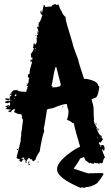

<svg xmlns="http://www.w3.org/2000/svg" viewBox="-20 -773 534 924"><path d="M165 -626V-620.1H167V-626ZM461.9 -71.3V-67.4H465.8V-71.3ZM461.9 -114.3V-112.3H465.8V-114.3ZM448.2 -114.3V-110.4H450.2V-114.3ZM18.6 -260.7V-258.8H22.5V-260.7ZM32.2 -292V-288.1H34.2V-292ZM49.8 -301.8V-297.9H51.8V-301.8ZM55.7 -321.3Q55.7 -317.9 49.8 -311.5Q51.8 -311.5 55.7 -309.6Q56.2 -313.5 59.6 -313.5Q57.6 -316.9 57.6 -321.3ZM36.1 -325.2V-321.3H38.1V-325.2ZM247.1 -450.2Q239.3 -426.3 233.4 -385.7H231.4Q231.4 -383.8 233.4 -383.8L227.5 -358.4H233.4L231.4 -354.5V-352.5H233.4Q272.5 -352.5 272.5 -366.2L251 -450.2ZM147.5 -532.2V-528.3H149.4V-532.2ZM147.5 -538.1 151.4 -536.1V-542Q147.5 -541.5 147.5 -538.1ZM163.1 -616.2V-612.3H165V-616.2ZM151.4 -604.5H153.3V-600.6H151.4ZM365.7 -66.9Q342.3 -143.6 335 -180.7Q333 -180.7 333 -182.6L329.1 -180.7Q319.8 -190.9 301.8 -196.3V-198.2L305.7 -200.2L303.7 -204.1Q309.6 -213.4 309.6 -241.2Q301.8 -263.7 301.8 -272.5Q280.8 -272.5 235.4 -252.9Q206.1 -248 206.1 -245.1Q194.3 -168 190.4 -151.4Q192.4 -147.9 192.4 -143.6V-139.6Q182.6 -117.2 170.9 -43.9Q151.4 -15.1 151.4 -4.9L141.6 2.9H139.6Q136.7 2.9 133.8 -6.8Q129.9 -4.9 127.9 -4.9Q127.9 -7.8 120.1 -12.7Q114.7 -12.2 106.4 4.9Q108.4 8.8 108.4 10.7Q104.5 8.8 102.5 8.8V4.9L104.5 1Q102.5 1 98.6 -6.8Q94.7 -4.9 92.8 -4.9V-8.8H96.7V-14.6H92.8L83 -12.7V-8.8L86.9 -10.7L90.8 -4.9Q83.5 6.8 81.1 6.8Q76.2 1 73.2 1V-2.9H77.1V-4.9Q59.6 -10.3 59.6 -14.6L79.1 -92.8Q79.1 -105.5 83 -126H81.1Q85 -143.6 90.8 -196.3L85 -206.1V-208Q85 -210 86.9 -210Q83 -219.7 83 -223.6H75.2Q65.9 -223.6 47.9 -233.4V-235.4L53.7 -247.1H45.9Q37.6 -244.1 30.3 -231.4Q30.3 -235.4 20.5 -235.4V-239.3L32.2 -243.2V-245.1Q6.8 -247.6 6.8 -252.9Q14.6 -252.9 14.6 -258.8H6.8V-262.7Q14.6 -262.7 20.5 -268.6Q21 -264.6 24.4 -264.6H28.3V-280.3Q24.9 -280.3 16.6 -276.4Q13.7 -278.3 4.9 -278.3V-284.2L18.6 -288.1L22.5 -286.1Q30.3 -289.1 30.3 -292L26.4 -293.9Q22.5 -293.5 22.5 -290Q4.9 -292.5 4.9 -295.9Q5.4 -299.8 8.8 -299.8L28.3 -297.9L26.4 -307.6Q34.2 -310.5 34.2 -313.5V-319.3L26.4 -313.5V-315.4Q41 -338.9 47.9 -338.9Q61.5 -338.9 63.5 -340.8Q63.5 -331.1 106.4 -331.1Q107.4 -342.3 112.3 -348.6L110.4 -352.5L114.3 -354.5Q114.3 -360.4 108.4 -360.4V-364.3Q108.4 -366.2 110.4 -366.2L108.4 -370.1V-372.1H112.3V-364.3Q116.7 -364.3 120.1 -399.4Q114.3 -399.4 114.3 -403.3V-411.1Q114.3 -416 122.1 -417Q122.1 -436.5 133.8 -471.7Q131.8 -475.1 131.8 -479.5H129.9V-475.6H126L127.9 -487.3H131.8V-483.4Q135.7 -483.4 135.7 -487.3V-497.1L131.8 -495.1H129.9V-501L127.9 -514.6Q133.3 -514.6 143.6 -540Q140.6 -540 137.7 -545.9L141.6 -547.9Q141.6 -549.8 139.6 -549.8Q141.6 -565.4 145.5 -565.4Q147.5 -562 147.5 -557.6Q157.2 -560.1 157.2 -581.1L155.3 -590.8L159.2 -592.8L157.2 -596.7V-606.4H159.2L163.1 -604.5V-610.4H159.2Q159.2 -613.3 163.1 -627.9H161.1L163.1 -631.8V-635.7L159.2 -633.8V-643.6Q161.1 -643.6 165 -645.5Q165 -643.6 167 -643.6V-647.5L165 -655.3Q167 -659.2 167 -661.1Q165 -661.1 165 -663.1Q172.9 -663.1 182.6 -696.3Q184.6 -696.3 184.6 -698.2L174.8 -710V-717.8Q175.3 -721.7 178.7 -721.7H180.7Q180.7 -719.7 178.7 -719.7Q180.7 -716.3 180.7 -711.9H182.6L190.4 -749H194.3L198.2 -739.3L217.8 -741.2H227.5Q227.5 -747.6 243.2 -752.9H247.1L252.9 -749H254.9L260.7 -752.9Q269.5 -726.6 278.3 -715.8Q278.3 -706.5 295.9 -690.4V-682.6Q295.9 -673.3 329.1 -565.4Q329.1 -556.2 356.4 -485.4Q356.4 -478 383.8 -395.5V-393.6H395.5Q452.1 -382.8 452.1 -360.4Q455.6 -360.4 458 -354.5Q451.2 -301.8 436.5 -301.8Q425.3 -295.9 420.9 -295.9V-293.9Q430.7 -260.7 430.7 -247.1V-223.6Q430.7 -213.9 432.6 -194.3H430.7L434.6 -182.6Q432.6 -178.7 432.6 -176.8L436.5 -178.7Q436.5 -173.3 446.3 -159.2L444.3 -155.3Q457.5 -120.1 467.8 -120.1Q469.7 -116.2 469.7 -114.3V-108.4Q472.7 -108.4 475.6 -102.5Q465.8 -90.8 465.8 -86.9L456.1 -88.9V-86.9Q457.5 -73.2 467.8 -73.2Q471.2 -75.2 475.6 -75.2Q478.5 -75.2 481.4 -69.3Q479.5 -69.3 479.5 -67.4Q483.4 -66.9 483.4 -63.5V-57.6L481.4 -47.9Q475.6 -47.9 475.6 -53.7H471.7V-51.8Q471.7 -46.4 485.4 -14.6Q479.5 -14.6 473.6 10.7L469.7 12.7H467.8Q465.8 12.7 465.8 10.7Q458 14.6 454.1 14.6Q448.2 12.7 448.2 10.7L444.3 12.7H440.4Q435.5 8.8 434.6 8.8Q432.6 12.7 432.6 14.6H426.8Q421.4 14.6 415 10.7Q411.1 12.7 409.2 12.7Q409.2 9.8 391.6 -1Q387.2 -10.7 384.3 -17.1Q375.5 -13.7 365.2 -9.8Q360.4 2.9 334.5 38.6Q401.4 61.5 407.2 61.5Q409.2 61.5 421.4 60.1Q423.8 60.1 423.8 61.5L435.5 60.1H472.7Q477.5 60.5 477.5 63V66.4Q465.8 87.4 447.3 108.9Q418.5 127.9 390.6 127.9Q390.6 130.9 386.2 130.9Q379.9 130.9 372.1 127.9Q372.1 130.9 367.2 130.9Q254.9 83 254.9 43.5V38.6Q254.9 14.6 296.9 -22.5Q337.9 -55.7 365.7 -66.9ZM161.1 4.9H165V8.8H161.1ZM116.2 4.9H122.1V6.8Q122.1 7.8 118.2 12.7V14.6Q124 14.6 124 18.6L118.2 22.5L116.2 8.8ZM67.4 -57.6V-55.7Q67.4 -52.7 61.5 -49.8V-55.7Q63.5 -55.7 67.4 -57.6ZM448.2 -155.3H450.2Q454.1 -154.8 454.1 -151.4V-145.5H450.2ZM440.4 -180.7Q444.3 -180.2 444.3 -176.8V-172.9H440.4ZM280.3 -260.7H284.2V-256.8H280.3Z"/></svg>

Font: Mister Brush
Style: Regular
Weight: 400
Designer: GGBotNet
Foundry: GGBotNet
Version: 1.00